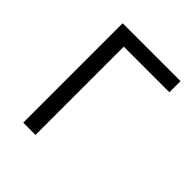

<svg xmlns="http://www.w3.org/2000/svg" viewBox="-199 -864 997 997"><g transform="rotate(45 300.0 -365.0)"><path d="M130 0V-730H555V-648H220V0Z"/></g></svg>

Font: JetBrains Mono NL
Style: Regular
Weight: 400
Monospace: yes
Designer: Philipp Nurullin, Konstantin Bulenkov
Foundry: JetBrains
Version: Version 2.305; ttfautohint (v1.8.4.7-5d5b)